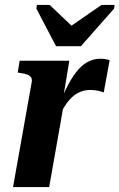

<svg xmlns="http://www.w3.org/2000/svg" viewBox="-20 -761 486 781"><path d="M208 -573H309L444 -726L446 -741H393L231 -629H300L182 -741H130L128 -726ZM33 0H180L242 -351H235L262 -514H60L52 -466L63 -464Q80 -462 91 -457.5Q102 -453 106.5 -446Q111 -439 109 -427ZM426 -516Q421 -518 412 -520Q403 -522 388 -522Q359 -522 334.5 -508Q310 -494 289 -466.5Q268 -439 248.5 -399Q229 -359 212 -309L220 -286Q235 -318 250 -339Q265 -360 280.5 -372Q296 -384 312.5 -389.5Q329 -395 347 -395Q365 -395 378 -392Q391 -389 402 -385Z"/></svg>

Font: Roboto Serif 72pt SemiCondensed SemiBold
Style: Italic
Weight: 600
Width: 4
Italic angle: -10°
Designer: Greg Gazdowicz
Foundry: Commercial Type
Version: Version 1.008